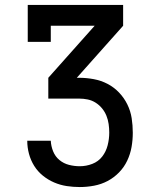

<svg xmlns="http://www.w3.org/2000/svg" viewBox="-20 -755 640 775"><path d="M302 0Q275 0 249 -4Q223 -8 198.5 -18.5Q174 -29 153 -46Q132 -63 118 -85.5Q104 -108 97 -134Q90 -160 90 -187H185Q186 -165 194.5 -144Q203 -123 220 -109Q237 -95 258.5 -89.5Q280 -84 302 -84Q328 -84 352.5 -93.5Q377 -103 392.5 -123Q408 -143 414.5 -168.5Q421 -194 421 -220Q421 -237 418.5 -254.5Q416 -272 409.5 -288Q403 -304 392 -317.5Q381 -331 366 -340.5Q351 -350 334 -353.5Q317 -357 300 -357H175V-441L362 -651H185V-586H92V-735H477V-651L290 -441H300Q329 -441 358.5 -435.5Q388 -430 414 -416.5Q440 -403 460.5 -381.5Q481 -360 494 -333.5Q507 -307 511.5 -278Q516 -249 516 -219Q516 -190 511 -161.5Q506 -133 493.5 -106.5Q481 -80 460.5 -59Q440 -38 414.5 -24.5Q389 -11 360 -5.5Q331 0 302 0Z"/></svg>

Font: Iosevka Slab Medium Extended
Style: Regular
Weight: 500
Width: 7
Monospace: yes
Designer: Belleve Invis
Foundry: Belleve Invis
Version: Version 11.1.1; ttfautohint (v1.8.3)